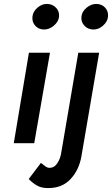

<svg xmlns="http://www.w3.org/2000/svg" viewBox="-20 -728 569 976"><path d="M127 -460 50 0H154L234 -460ZM145 -644Q142 -617 158.5 -598Q175 -579 202 -578Q229 -577 253 -597Q277 -617 280 -642Q283 -669 265.5 -688Q248 -707 221 -708Q194 -709 171 -689.5Q148 -670 145 -644ZM188 100 126 182Q143 200 166 214Q189 228 223 228Q295 229 338.5 182.5Q382 136 394 66L484 -460H378L292 44Q288 76 272 101Q256 126 230 125Q220 125 208.5 116Q197 107 188 100ZM394 -644Q391 -617 408.5 -598Q426 -579 453 -578Q480 -577 503 -597Q526 -617 529 -642Q532 -669 515.5 -688Q499 -707 472 -708Q445 -709 421 -689.5Q397 -670 394 -644Z"/></svg>

Font: Jost* 500 Medium Italic
Style: Italic
Weight: 500
Italic angle: -10°
Version: Version 3.200; ttfautohint (v0.97) -l 8 -r 50 -G 200 -x 14 -